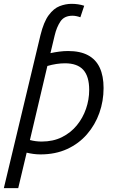

<svg xmlns="http://www.w3.org/2000/svg" viewBox="-41 -796 596 1001"><path d="M-21 185 170 -613Q187 -682 213 -717Q239 -752 270 -764Q301 -776 332 -776Q350 -776 366.5 -773.5Q383 -771 398 -766L378 -706Q367 -710 356.5 -712Q346 -714 337 -714Q294 -714 274 -684Q254 -654 244 -611L222 -519Q245 -524 268.5 -527Q292 -530 314 -530Q377 -530 418 -508Q459 -486 479 -443Q499 -400 499 -337Q499 -269 477 -207Q455 -145 412.5 -96Q370 -47 309 -19Q248 9 170 9Q151 9 133 6.5Q115 4 98 0L54 185ZM176 -58Q236 -58 282 -81Q328 -104 359.5 -142.5Q391 -181 407.5 -229Q424 -277 424 -327Q424 -398 393 -432Q362 -466 298 -466Q276 -466 253 -462.5Q230 -459 206 -452L115 -66Q130 -62 145.5 -60Q161 -58 176 -58Z"/></svg>

Font: Ubuntu Sans
Style: Italic
Weight: 400
Italic angle: -13.5°
Designer: Dalton Maag Ltd
Foundry: Dalton Maag Ltd
Version: Version 1.006